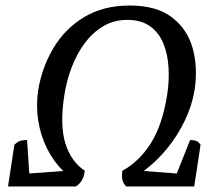

<svg xmlns="http://www.w3.org/2000/svg" viewBox="-20 -675 803 695"><path d="M9 0 32 -151Q41 -160 50.5 -164Q60 -168 78 -168L86 -47L209 -56Q174 -90 150.5 -137Q127 -184 118.5 -238Q110 -292 118 -347Q131 -429 172.5 -499.5Q214 -570 283.5 -612.5Q353 -655 450 -655Q546 -655 602 -612.5Q658 -570 677.5 -500Q697 -430 684 -347Q675 -293 649 -238.5Q623 -184 584.5 -137Q546 -90 500 -56L620 -47L668 -168Q685 -168 692.5 -164Q700 -160 706 -151L683 0H437Q427 -10 423.5 -22.5Q420 -35 423 -57Q484 -90 526 -156.5Q568 -223 585 -331Q593 -382 590 -431Q587 -480 571 -518.5Q555 -557 523 -580Q491 -603 441 -603Q392 -603 353.5 -580Q315 -557 286.5 -518.5Q258 -480 239.5 -431.5Q221 -383 213 -331Q196 -223 216.5 -156.5Q237 -90 287 -57Q284 -35 276.5 -22.5Q269 -10 255 0Z"/></svg>

Font: Petrona Medium
Style: Italic
Weight: 500
Italic angle: -9°
Designer: Ringo R. Seeber
Foundry: Ringo R. Seeber
Version: Version 2.001; ttfautohint (v1.8.3)